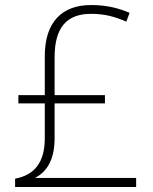

<svg xmlns="http://www.w3.org/2000/svg" viewBox="-20 -743 610 763"><path d="M342 -723C225 -723 158 -654 158 -520V-365H53V-332H158V-193C158 -97 116 -47 40 -33V0H521V-36H119C163 -59 197 -103 197 -194V-332H397V-365H197V-515C197 -634 245 -688 342 -688C398 -688 438 -676 482 -657L495 -692C455 -709 407 -723 342 -723Z"/></svg>

Font: Noto Sans Sinhala ExtraLight
Style: Regular
Weight: 200
Designer: Jelle Bosma - Monotype Design Team
Foundry: Monotype Imaging Inc.
Version: Version 2.006